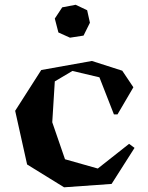

<svg xmlns="http://www.w3.org/2000/svg" viewBox="-20 -775 623 809"><path d="M542 -407.2 475.1 -293H460L398.9 -449.2L285.2 -476.1L210.9 -432.1L200.2 -259.8L253.9 -104L392.1 -64.9L523.9 -168.9L546.9 -151.9L450.2 0L250 14.2L94.2 -82L43.9 -308.1L153.8 -480L367.2 -518.1L495.1 -477.1ZM210.9 -696.8 242.2 -744.1 298.8 -754.9 347.2 -731.9 358.9 -679.2 332 -625 274.9 -616.2 226.1 -638.2Z"/></svg>

Font: Ortica Angular Bold
Style: Regular
Weight: 700
Designer: Benedetta Bovani
Foundry: Collletttivo
Version: Version 2.000;Glyphs 3.1.2 (3151)